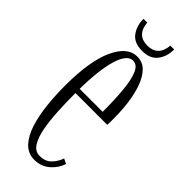

<svg xmlns="http://www.w3.org/2000/svg" viewBox="-219 -670 708 708"><g transform="rotate(45 134.5 -316.0)"><path d="M140.5 11Q106.5 11 84.2 -13.2Q62 -37.5 49.5 -77.5Q37 -117.5 32 -165.8Q27 -214 27 -262.5Q27 -391.5 58.5 -459.2Q90 -527 139.5 -527Q168.5 -527 187.8 -507Q207 -487 218.5 -454.5Q230 -422 235 -383.2Q240 -344.5 240 -307Q240 -297.5 240 -288.5Q240 -279.5 239.5 -270.5H73.5Q73.5 -222 76 -176Q78.5 -130 85.5 -93.2Q92.5 -56.5 106.5 -34.8Q120.5 -13 144 -13Q174.5 -13 191.5 -31.8Q208.5 -50.5 214.5 -70.5L234 -61Q225 -32 200.2 -10.5Q175.5 11 140.5 11ZM139.5 -505.5Q109.5 -505.5 92.2 -450Q75 -394.5 73.5 -292.5H193.5Q193.5 -353 189.2 -401.2Q185 -449.5 173.2 -477.5Q161.5 -505.5 139.5 -505.5ZM137 -554Q95.5 -554 76.5 -579.5Q57.5 -605 57.5 -641.5H77Q82.5 -581.5 137 -581.5Q192 -581.5 197.5 -641.5H217.5Q217.5 -605 198.2 -579.5Q179 -554 137 -554Z"/></g></svg>

Font: Imbue 50pt ExtraLight
Style: Regular
Weight: 200
Designer: Tyler Finck
Foundry: Etcetera Type Company
Version: Version 1.102; ttfautohint (v1.8.3)